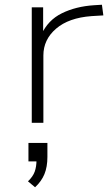

<svg xmlns="http://www.w3.org/2000/svg" viewBox="-20 -518 471 810"><path d="M114 0V-487H162V-371H154Q182 -433 241 -462Q300 -491 377 -496L410 -498L416 -453L366 -450Q270 -443 216.5 -397Q163 -351 163 -284V0ZM128 272 98 247Q119 227 126.5 206Q134 185 134 156L146 163H100V85H180V144Q180 186 167.5 216.5Q155 247 128 272Z"/></svg>

Font: Nunito Sans 10pt Expanded ExtraLight
Style: Regular
Weight: 250
Width: 7
Designer: Vernon Adams
Foundry: Vernon Adams
Version: Version 3.101;gftools[0.9.27]